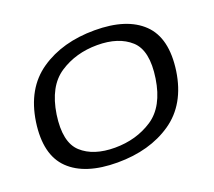

<svg xmlns="http://www.w3.org/2000/svg" viewBox="-117 -837 1113 998"><g transform="rotate(-20 440.0 -338.5)"><path d="M373.5 5.5Q551.5 5.5 673.5 -78.2Q795.5 -162 821.5 -337.5Q846.5 -512.5 759.5 -597Q672.5 -681.5 494.5 -681.5Q316.5 -681.5 194.2 -597.8Q72 -514 46 -337.5Q21 -163 108 -78.8Q195 5.5 373.5 5.5ZM387 -71.5Q268.5 -71.5 203.5 -130.8Q138.5 -190 160 -337.5Q182.5 -486 272.5 -545.2Q362.5 -604.5 481 -604.5Q599 -604.5 664.5 -545.2Q730 -486 707.5 -337.5Q685 -189.5 595 -130.5Q505 -71.5 387 -71.5Z"/></g></svg>

Font: Anybody Expanded
Style: Italic
Weight: 400
Width: 7
Italic angle: -10°
Version: Version 1.113;gftools[0.9.25]